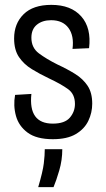

<svg xmlns="http://www.w3.org/2000/svg" viewBox="-20 -560 435 789"><path d="M197 12Q130 12 93.5 -15Q57 -42 45.5 -84Q34 -126 42 -170L109 -174Q96 -52 197 -52Q246 -52 267 -76.5Q288 -101 288 -133Q288 -173 260 -193.5Q232 -214 181 -238Q143 -256 110.5 -276Q78 -296 58 -325.5Q38 -355 38 -402Q38 -463 77 -501.5Q116 -540 191 -540Q272 -540 314 -492.5Q356 -445 346 -362L278 -359Q285 -413 261.5 -445Q238 -477 190 -477Q154 -477 131.5 -458.5Q109 -440 109 -405Q109 -364 139.5 -341Q170 -318 216 -295Q257 -276 289 -256Q321 -236 340 -207.5Q359 -179 359 -134Q359 -97 343 -63.5Q327 -30 291.5 -9Q256 12 197 12ZM137 209Q156 145 160 111.5Q164 78 164 53H236Q236 98 223.5 140.5Q211 183 200 209Z"/></svg>

Font: Bricolage Grotesque 10pt Condensed Light
Style: Regular
Weight: 300
Width: 3
Designer: Mathieu Triay
Foundry: Atelier Triay
Version: Version 1.000; ttfautohint (v1.8.4.7-5d5b);gftools[0.9.32]